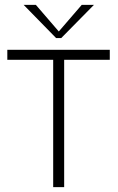

<svg xmlns="http://www.w3.org/2000/svg" viewBox="-20 -767 482 787"><path d="M198 -522V0H243V-522H430V-563H10V-522ZM77 -747 210 -611H231L365 -747H315L221 -638L127 -747Z"/></svg>

Font: OSH Darker Grotesque
Style: Regular
Weight: 400
Designer: Gabriel Lam
Foundry: TypeRant
Version: Version 1.000;Glyphs 3.1.1 (3148)